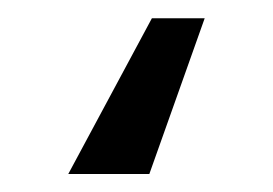

<svg xmlns="http://www.w3.org/2000/svg" viewBox="-20 11 301 212"><path d="M206 31.2 144.9 203.1H55.4L147.7 31.2Z"/></svg>

Font: Interface
Style: Regular
Weight: 400
Designer: Rasmus Andersson
Foundry: rsms
Version: Version 1.8